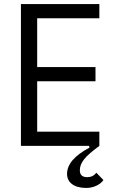

<svg xmlns="http://www.w3.org/2000/svg" viewBox="-20 -718 566 945"><path d="M83 -698H469V-628H163V-388H450V-318H163V-70H469V0Q442 20 423.5 36Q405 52 394 66Q383 80 378 93Q373 106 373 120Q373 154 409 154Q438 154 454 132L489 168Q478 185 454.5 196Q431 207 405 207Q360 207 335 188.5Q310 170 310 138Q310 67 420 9L419 0H83Z"/></svg>

Font: IBM Plex Sans Condensed
Style: Regular
Weight: 400
Width: 3
Designer: Mike Abbink, Paul van der Laan, Pieter van Rosmalen
Foundry: Bold Monday
Version: Version 1.1